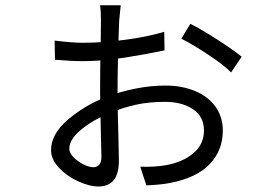

<svg xmlns="http://www.w3.org/2000/svg" viewBox="-20 -644 1040 719"><path d="M426.4 -568Q424.2 -517.6 422.2 -439.3Q420.2 -361 420.2 -300.4Q420.2 -261.6 421.2 -220.3Q422.2 -179 423.2 -138.8L425.2 -43.8Q425.2 7.4 405.7 30.9Q386.2 54.4 348 54.4Q315.2 54.4 272.7 35Q230.2 15.6 200.7 -15.8Q171.2 -47.2 171.2 -81.4Q171.2 -142.6 234.9 -196.5Q298.6 -250.4 377.6 -280.8Q431.4 -301.2 488.3 -312.4Q545.2 -323.6 599.4 -323.6Q661.4 -323.6 710.5 -303.1Q759.6 -282.6 787 -244.3Q814.4 -206 814.4 -154.8Q814.4 -81 765.5 -29.7Q716.6 21.6 620 40.4Q589.8 47 539.4 49.6L528 49.8L505.2 -19.6Q559.4 -18 601.4 -25.4Q663.8 -36.4 703.8 -70Q743.8 -103.6 743.8 -155.2Q743.8 -207.4 702.7 -235Q661.6 -262.6 597.8 -262.6Q537 -262.6 487.4 -251.5Q437.8 -240.4 385.4 -218.2Q328 -195 283.8 -158.5Q239.6 -122 239.6 -87.6Q239.6 -71 255.2 -55.1Q270.8 -39.2 292.3 -28.5Q313.8 -17.8 329 -17.8Q344.8 -17.8 352.3 -27.9Q359.8 -38 359.8 -56.6L357.8 -139.8Q354.8 -282.6 354.8 -297.4Q354.8 -396.6 357.2 -485.4L358 -568.2Q358 -582.4 357.3 -597.8Q356.6 -613.2 354.6 -624.4H432.2Q430.2 -607.6 429.2 -596.2Q428.2 -584.8 426.4 -568ZM885 -431.6 845.4 -372.8Q818.8 -400.2 759.8 -439.2Q700.8 -478.2 659.2 -499.2L692.8 -554.8Q735.4 -533.4 794.8 -495.1Q854.2 -456.8 885 -431.6ZM289.4 -483.8Q365.2 -483.8 448.8 -495Q532.4 -506.2 595 -524.8L596.2 -455.4Q529.4 -441.2 446.5 -428.1Q363.6 -415 289.4 -415Q248.2 -415 185.8 -420.2L184.6 -492Q251.4 -483.8 289.4 -483.8Z"/></svg>

Font: 寒蝉端黑体 Light
Style: Regular
Weight: 300
Designer: ChillDuanSans {Warren2060}; 
Source Han Sans {Ryoko NISHIZUKA 西塚涼子 (kana, bopomofo & ideographs); Paul D. Hunt (Latin, G
Foundry: ChillType&Adobe
Version: Version 1.300;Glyphs 3.3 (3306)